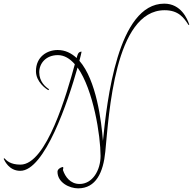

<svg xmlns="http://www.w3.org/2000/svg" viewBox="-85 -826 1057 1052"><path d="M466 28C466 107 422 182 351 182C300 182 272 142 260 106V104C260 101 262 97 262 94C262 92 261 89 258 89C244 92 230 102 230 115C230 174 295 206 343 206C441 206 481 118 492 5C512 -198 543 -770 817 -770C894 -770 923 -728 948 -689L952 -691C942 -722 907 -806 815 -806C560 -806 501 -274 479 -54C471 -161 443 -387 350 -493C356 -515 360 -532 362 -543C360 -543 346 -544 340 -525C339 -521 336 -514 335 -508C306 -535 272 -552 231 -552C173 -552 112 -515 112 -436C112 -377 167 -339 180 -332L184 -337C165 -349 130 -378 130 -430C130 -479 167 -524 232 -524C267 -524 298 -505 325 -474C282 -317 171 76 27 76C-28 76 -49 54 -61 41L-65 44C-60 54 -36 110 26 110C160 110 288 -271 340 -456C427 -334 466 -81 466 28Z"/></svg>

Font: Stalemate
Style: Regular
Weight: 400
Designer: Astigmatic (AOETI)
Foundry: Astigmatic (AOETI)
Version: Version 001.000